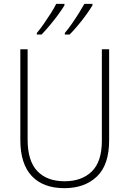

<svg xmlns="http://www.w3.org/2000/svg" viewBox="-20 -971 674 1001"><path d="M549 -240Q549 -111 485 -50.5Q421 10 316 10Q205 10 145.5 -53.5Q86 -117 86 -241V-714H124V-243Q124 -132 174.5 -79Q225 -26 317 -26Q406 -26 458.5 -77Q511 -128 511 -237V-714H549ZM462 -943Q450 -923 430 -895Q410 -867 386.5 -839Q363 -811 343 -791H318V-799Q335 -819 354.5 -847Q374 -875 391.5 -903Q409 -931 420 -951H462ZM316 -943Q304 -923 284 -895.5Q264 -868 240.5 -840Q217 -812 197 -791H172V-799Q189 -819 208.5 -847Q228 -875 245.5 -902.5Q263 -930 273 -951H316Z"/></svg>

Font: Noto Sans Georgian SemiCondensed ExtraLight
Style: Regular
Weight: 200
Width: 4
Designer: Monotype Design Team, Akaki Razmadze
Foundry: Google LLC
Version: Version 2.005; ttfautohint (v1.8.4.7-5d5b)